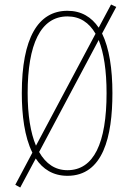

<svg xmlns="http://www.w3.org/2000/svg" viewBox="-20 -772 578 854"><path d="M480 -358C480 -465 466 -558 434 -623L497 -741L474 -752L419 -649C387 -696 342 -724 280 -724C149 -724 77 -602 77 -358C77 -260 89 -163 124 -93L48 50L70 62L139 -67C170 -20 216 10 280 10C439 10 480 -165 480 -358ZM103 -358C103 -574 160 -699 280 -699C335 -699 376 -672 405 -622L140 -124C116 -181 103 -260 103 -358ZM454 -358C454 -135 397 -15 280 -15C226 -15 184 -43 154 -96L419 -594C442 -537 454 -457 454 -358Z"/></svg>

Font: Noto Sans Arabic UI XCn Th
Style: Regular
Weight: 100
Width: 2
Designer: Monotype Design Team, Nadine Chahine and Nizar Qandah
Foundry: Monotype Imaging Inc.
Version: Version 2.010